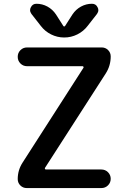

<svg xmlns="http://www.w3.org/2000/svg" viewBox="-20 -1001 664 1000"><path d="M121.1 -753.9H509.8Q529.3 -753.9 543 -740.2Q556.6 -726.6 556.6 -707Q556.6 -659.2 531.2 -619.1L213.9 -126Q212.9 -124 214.4 -121.1Q215.8 -118.2 218.8 -118.2H507.8Q528.3 -118.2 542.5 -104Q556.6 -89.8 556.6 -69.8Q556.6 -49.8 542.5 -35.6Q528.3 -21.5 507.8 -21.5H119.1Q99.6 -21.5 85.9 -35.2Q72.3 -48.8 72.3 -68.4Q72.3 -115.2 97.7 -154.3L415 -648.4Q416 -650.4 414.6 -653.3Q413.1 -656.2 410.2 -656.2H121.1Q100.6 -656.2 86.4 -670.4Q72.3 -684.6 72.3 -705.1Q72.3 -725.6 86.4 -739.7Q100.6 -753.9 121.1 -753.9ZM309.6 -866.2Q310.5 -863.3 314.5 -863.3Q318.4 -863.3 319.3 -866.2L357.4 -925.8Q375 -952.1 401.9 -966.8Q428.7 -981.4 459 -981.4Q479.5 -981.4 488.3 -962.9Q492.2 -956.1 492.2 -948.2Q492.2 -938.5 485.4 -928.7L436.5 -866.2Q415 -837.9 382.8 -821.8Q350.6 -805.7 314.5 -805.7Q278.3 -805.7 246.1 -821.8Q213.9 -837.9 192.4 -866.2L143.6 -928.7Q136.7 -938.5 136.7 -948.2Q136.7 -956.1 140.6 -962.9Q149.4 -981.4 169.9 -981.4Q200.2 -981.4 227.1 -966.8Q253.9 -952.1 271.5 -925.8Z"/></svg>

Font: Gen Jyuu GothicX Medium
Style: Regular
Weight: 500
Designer: Ryoko NISHIZUKA (kana &amp; ideographs); Paul D. Hunt (Latin, Greek &amp; Cyrillic); Wenlong ZHANG (bopomofo); Sandoll C
Version: Version 1.058.20140828